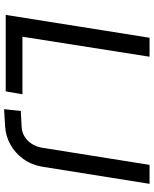

<svg xmlns="http://www.w3.org/2000/svg" viewBox="74 -819 753 941"><g transform="rotate(90 450.5 -348.5)"><path d="M53 0 165 -705H258L160 -82H442L428 0ZM515 8 524 -74 600 -78Q627 -79 648.5 -92Q670 -105 684.5 -127Q699 -149 704 -178L788 -705H881L797 -179Q788 -126 759 -86Q730 -46 688.5 -23Q647 0 599 3Z"/></g></svg>

Font: Nunito Sans 7pt Condensed Medium
Style: Italic
Weight: 500
Width: 3
Italic angle: -9°
Designer: Vernon Adams
Foundry: Vernon Adams
Version: Version 3.101;gftools[0.9.27]